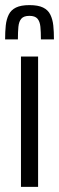

<svg xmlns="http://www.w3.org/2000/svg" viewBox="-41 -731 231 751"><path d="M41 0V-510H108V0ZM74 -711Q108 -711 127.5 -701.5Q147 -692 156 -673.5Q165 -655 167.5 -631Q170 -607 170 -577H119Q119 -606 117 -626.5Q115 -647 105.5 -658Q96 -669 74 -669Q52 -669 42.5 -658Q33 -647 31 -626.5Q29 -606 29 -577H-21Q-21 -607 -18.5 -631Q-16 -655 -7 -673.5Q2 -692 21.5 -701.5Q41 -711 74 -711Z"/></svg>

Font: Saira UltraCondensed Medium
Style: Regular
Weight: 500
Width: 1
Designer: Hector Gatti with collaboration of the Omnibus-Type team
Foundry: Omnibus-Type
Version: Version 1.101